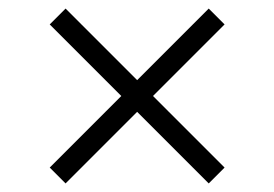

<svg xmlns="http://www.w3.org/2000/svg" viewBox="-20 -529 640 448"><path d="M96 -138 263 -305 96 -472 133 -509 300 -342 467 -509 504 -472 337 -305 504 -138 467 -101 300 -268 133 -101Z"/></svg>

Font: IBM Plex Serif
Style: Regular
Weight: 400
Designer: Mike Abbink, Paul van der Laan, Pieter van Rosmalen
Foundry: Bold Monday
Version: Version 2.6